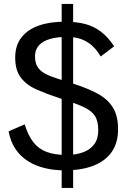

<svg xmlns="http://www.w3.org/2000/svg" viewBox="-20 -836 634 956"><path d="M287.1 99.6V-816.4H344.2V99.6ZM301.3 12.2Q248 12.2 201.7 0.7Q155.3 -10.7 118.2 -34.4Q81.1 -58.1 56.6 -94.7Q32.2 -131.3 22.9 -182.1L103 -216.8Q119.6 -162.1 145.8 -128.4Q171.9 -94.7 212.2 -79.6Q252.4 -64.5 310.1 -64.5Q356.9 -64.5 392.8 -77.4Q428.7 -90.3 449.2 -117.7Q469.7 -145 469.2 -189Q469.2 -234.9 451.4 -260.7Q433.6 -286.6 392.1 -305.2Q350.6 -323.7 277.8 -346.7Q213.9 -367.7 163.6 -389.6Q113.3 -411.6 84.5 -448.5Q55.7 -485.4 55.7 -549.3Q55.7 -609.4 86.2 -648.9Q116.7 -688.5 172.1 -708.3Q227.5 -728 302.7 -728Q361.8 -728 405.5 -716.1Q449.2 -704.1 483.9 -677.2Q518.6 -650.4 548.3 -605.5L481.4 -554.7Q451.2 -606 410.2 -629.2Q369.1 -652.3 314.5 -652.3Q265.1 -652.3 229.5 -642.1Q193.8 -631.8 174.1 -610.4Q154.3 -588.9 154.3 -555.7Q154.3 -522 167.7 -501.7Q181.2 -481.4 207 -468Q232.9 -454.6 269.8 -443.4Q306.6 -432.1 353.5 -416.5Q421.4 -394.5 469.2 -367.9Q517.1 -341.3 542.5 -300Q567.9 -258.8 567.9 -191.9Q567.9 -125.5 536.6 -80.1Q505.4 -34.7 445.8 -11.2Q386.2 12.2 301.3 12.2Z"/></svg>

Font: Pontano Sans Medium
Style: Regular
Weight: 500
Designer: Vernon Adams
Foundry: Vernon Adams
Version: Version 2.001